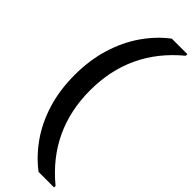

<svg xmlns="http://www.w3.org/2000/svg" viewBox="-380 -1002 1199 1199"><g transform="rotate(45 219.0 -402.5)"><path d="M438 186H301Q221 125 160.5 38.5Q100 -48 66 -158.5Q32 -269 32 -402Q32 -534 66.5 -645.5Q101 -757 161.5 -844Q222 -931 301 -991H438V-977Q168 -754 168 -402Q168 -50 438 173Z"/></g></svg>

Font: Ulagadi Sans SemiBold
Style: Regular
Weight: 600
Designer: Ninad Kale (Devanagari), Jonny Pinhorn (Latin)
Foundry: Indian Type Foundry
Version: Version 3.01;March 29, 2020;FontCreator 12.0.0.2522 64-bit; 